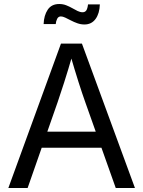

<svg xmlns="http://www.w3.org/2000/svg" viewBox="-20 -947 722 967"><path d="M22 0 287.1 -727.5H392.6L659.7 0H563L409.2 -433.1Q394.5 -474.1 375.7 -533Q356.9 -591.8 330.1 -684.1H349.1Q322.3 -591.3 303 -531.5Q283.7 -471.7 270.5 -433.1L119.1 0ZM156.2 -203.1V-283.7H525.9V-203.1ZM405.3 -823.7Q387.2 -823.7 369.9 -829.8Q352.5 -835.9 337.2 -844Q321.8 -852.1 308.8 -858.2Q295.9 -864.3 286.6 -864.3Q273.9 -864.3 267.8 -852.1Q261.7 -839.8 260.7 -825.7H199.7Q201.2 -869.1 220.2 -897.9Q239.3 -926.8 278.3 -926.8Q297.4 -926.8 313.5 -920.4Q329.6 -914.1 343.8 -906Q357.9 -897.9 370.8 -891.6Q383.8 -885.3 396 -885.3Q408.2 -885.3 414.6 -894.5Q420.9 -903.8 423.3 -924.8H482.9Q481.4 -878.9 461.2 -851.3Q440.9 -823.7 405.3 -823.7Z"/></svg>

Font: Inter 18pt
Style: Regular
Weight: 400
Designer: Rasmus Andersson
Foundry: rsms
Version: Version 4.001;git-66647c0bb